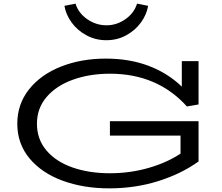

<svg xmlns="http://www.w3.org/2000/svg" viewBox="-20 -1022 1219 1055"><path d="M183 -342Q183 -257 235 -195.5Q287 -134 378 -102Q469 -70 584 -70Q695 -70 797 -99.5Q899 -129 972 -178V-277H584V-356H1071V-135Q977 -67 850 -27Q723 13 580 13Q438 13 323 -29.5Q208 -72 141.5 -152.5Q75 -233 75 -342Q75 -450 140 -531.5Q205 -613 316 -656.5Q427 -700 561 -700Q691 -700 796 -660.5Q901 -621 979 -546V-686H1071V-448L1007 -437Q845 -617 584 -617Q472 -617 380.5 -584Q289 -551 236 -489Q183 -427 183 -342ZM334 -990 395 -1002Q411 -950 459.5 -916.5Q508 -883 565 -883Q621 -883 669 -916.5Q717 -950 733 -1002L794 -990Q786 -942 754.5 -898.5Q723 -855 673.5 -828Q624 -801 564 -801Q505 -801 455 -828Q405 -855 373.5 -898.5Q342 -942 334 -990Z"/></svg>

Font: BioRhyme Expanded
Style: Regular
Weight: 400
Width: 7
Designer: Aoife Mooney
Foundry: Aoife Mooney Type
Version: Version 1.001